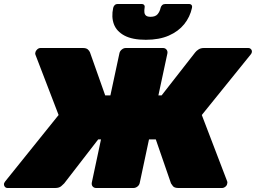

<svg xmlns="http://www.w3.org/2000/svg" viewBox="-42 -940 1280 960"><path d="M1199 -700Q1208 -700 1213.5 -693.5Q1219 -687 1217 -678Q1215 -671 1211 -667L967 -365L1094 -33Q1096 -28 1094 -22Q1093 -13 1085 -6.5Q1077 0 1068 0H850Q830 0 822.5 -9.5Q815 -19 813 -23L737 -243H703L657 -27Q655 -15 645.5 -7.5Q636 0 625 0H439Q428 0 421.5 -7.5Q415 -15 417 -27L463 -243H449L279 -23Q275 -19 264.5 -9.5Q254 0 234 0H-4Q-13 0 -18 -6.5Q-23 -13 -22 -22Q-21 -24 -19.5 -27.5Q-18 -31 -16 -33L251 -365L135 -667Q133 -672 135 -678Q137 -687 144.5 -693.5Q152 -700 161 -700H372Q389 -700 397 -693Q405 -686 408 -678L484 -463H510L555 -673Q557 -684 566.5 -692Q576 -700 587 -700H773Q784 -700 790.5 -692Q797 -684 795 -673L750 -463H766L934 -678Q940 -686 951 -693Q962 -700 978 -700ZM687 -741Q620 -741 580.5 -762Q541 -783 527.5 -819Q514 -855 524 -901Q526 -909 531.5 -914.5Q537 -920 547 -920H666Q675 -920 679 -914.5Q683 -909 681 -901Q679 -889 680 -878.5Q681 -868 688 -862Q695 -856 711 -856Q735 -856 746 -869Q757 -882 761 -901Q763 -909 769 -914.5Q775 -920 784 -920H903Q912 -920 916 -914.5Q920 -909 918 -901Q908 -855 879 -819Q850 -783 802 -762Q754 -741 687 -741Z"/></svg>

Font: Rubik Black
Style: Italic
Weight: 900
Italic angle: -12°
Designer: Hubert and Fischer
Foundry: Hubert and Fischer
Version: Version 2.300;gftools[0.9.30]